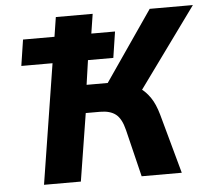

<svg xmlns="http://www.w3.org/2000/svg" viewBox="-51 -760 902 815"><g transform="rotate(-5 400.0 -352.5)"><path d="M104 0 185 -511H52L69 -622H203L216 -705H373L360 -622H461L444 -511H336L321 -407H436L389 -375L616 -705H800L546 -355L502 -392Q525 -386 547.5 -370.5Q570 -355 589 -327.5Q608 -300 621 -254L691 0H520L471 -201Q459 -250 435 -269Q411 -288 368 -288H307L261 0Z"/></g></svg>

Font: Nunito Sans 7pt SemiCondensed ExtraBold
Style: Italic
Weight: 800
Width: 4
Italic angle: -9°
Designer: Vernon Adams
Foundry: Vernon Adams
Version: Version 3.101;gftools[0.9.27]